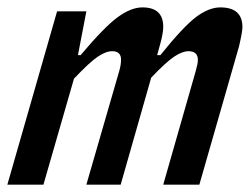

<svg xmlns="http://www.w3.org/2000/svg" viewBox="-40 -502 679 522"><path d="M194.8 -471.2 171.9 -352.1H179.2Q243.7 -428.7 280 -455.3Q316.4 -481.9 347.2 -481.9Q403.8 -481.9 403.8 -429.2Q403.8 -412.6 396 -383.8L387.2 -352.1H396Q458 -429.2 492.9 -455.6Q527.8 -481.9 559.1 -481.9Q619.1 -481.9 619.1 -428.2Q619.1 -416 609.9 -376L502 0H403.8L492.2 -309.1Q498 -329.1 498 -338.9Q498 -362.8 472.2 -362.8Q456.1 -362.8 434.1 -348.4Q412.1 -334 371.1 -291L288.1 0H194.8L284.2 -309.1Q289.1 -325.7 289.1 -339.8Q289.1 -362.8 265.1 -362.8Q248 -362.8 225.8 -347.9Q203.6 -333 161.1 -288.1L78.1 0H-20L115.2 -471.2Z"/></svg>

Font: IntelOne Mono Medium
Style: Italic
Weight: 500
Italic angle: -16°
Designer: Fred Shallcrass
Foundry: Frere-Jones Type LLC
Version: Version 1.200;hotconv 1.1.0;makeotfexe 2.6.0;FJTRelease1.2